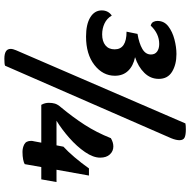

<svg xmlns="http://www.w3.org/2000/svg" viewBox="-16 -744 851 858"><g transform="rotate(90 409.0 -314.5)"><path d="M242 91Q198 91 198 63Q198 53 204 39L531 -718Q536 -719 542 -719.5Q548 -720 558 -720Q582 -720 594 -714.5Q606 -709 606 -691Q606 -685 604 -675.5Q602 -666 597 -654L273 88Q265 91 242 91ZM143 -274Q88 -274 57 -293Q26 -312 26 -344Q26 -373 49 -389Q62 -367 84.5 -356.5Q107 -346 133 -346Q164 -346 182 -360.5Q200 -375 200 -402Q200 -455 121 -455L131 -504Q173 -511 198 -525.5Q223 -540 223 -564Q223 -582 210 -591.5Q197 -601 176 -601Q130 -601 94 -563Q82 -566 77.5 -574.5Q73 -583 73 -593Q73 -623 97 -641.5Q121 -660 155.5 -669Q190 -678 221 -678Q268 -678 300 -658.5Q332 -639 332 -599Q332 -562 305 -534.5Q278 -507 235 -493Q274 -485 296 -462Q318 -439 318 -403Q318 -349 270 -311.5Q222 -274 143 -274ZM448 -74Q443 -83 441 -91Q439 -99 439 -108Q439 -123 442.5 -135Q446 -147 459 -162Q503 -215 537 -267.5Q571 -320 597 -385Q616 -396 634 -396Q655 -396 669.5 -380.5Q684 -365 684 -337Q684 -306 659 -269.5Q634 -233 596 -199.5Q558 -166 519 -142H629L635 -173Q656 -192 682 -222.5Q708 -253 732 -287H764L738 -142H793L781 -74H726L713 0Q707 4 692.5 7Q678 10 658 10Q640 10 624.5 2Q609 -6 609 -29Q609 -32 609.5 -35Q610 -38 611 -42L617 -74Z"/></g></svg>

Font: Sansita Swashed
Style: Bold
Weight: 700
Designer: Pablo Cosgaya
Foundry: Omnibus-Type
Version: Version 1.003; ttfautohint (v1.8.3)